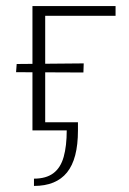

<svg xmlns="http://www.w3.org/2000/svg" viewBox="-20 -430 425 633"><path d="M87 0V-410H129V0ZM255 -191 33 -192 35 -219 256 -221ZM109 -378V-410H361V-378ZM92 183V159Q132 159 156 141Q180 123 190 87Q200 51 200 0H103V-27H237V0Q237 94 201 138.5Q165 183 92 183Z"/></svg>

Font: Ysabeau ExtraLight
Style: Regular
Weight: 250
Designer: Christian Thalmann (Catharsis Fonts)
Version: Version 2.002